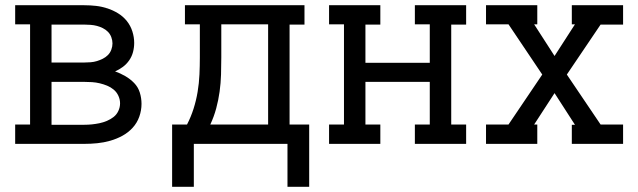

<svg xmlns="http://www.w3.org/2000/svg" viewBox="-20 -550 2440 734"><path d="M38 0V-74H95V-457H38V-530H302Q325 -530 347 -527.5Q369 -525 390.5 -518Q412 -511 431.5 -499Q451 -487 465 -469.5Q479 -452 486 -430Q493 -408 493 -386Q493 -368 488.5 -351Q484 -334 474 -319.5Q464 -305 450 -294.5Q436 -284 420 -277Q440 -270 459 -259Q478 -248 493 -232.5Q508 -217 514.5 -196Q521 -175 521 -153Q521 -128 512.5 -104Q504 -80 487 -61.5Q470 -43 448 -31Q426 -19 401.5 -12Q377 -5 352 -2.5Q327 0 302 0ZM302 -311Q314 -311 326.5 -312Q339 -313 350.5 -316.5Q362 -320 373 -325.5Q384 -331 392.5 -339.5Q401 -348 405.5 -360Q410 -372 410 -384Q410 -396 405.5 -408Q401 -420 392.5 -428.5Q384 -437 373 -442.5Q362 -448 350.5 -451Q339 -454 326.5 -455Q314 -456 302 -456H177V-311ZM177 -73H302Q317 -73 331.5 -74.5Q346 -76 360.5 -79Q375 -82 389 -88Q403 -94 414.5 -103Q426 -112 432.5 -126Q439 -140 439 -155Q439 -155 439 -155Q439 -155 439 -155Q439 -170 432.5 -184Q426 -198 414.5 -207.5Q403 -217 389.5 -222.5Q376 -228 361.5 -231.5Q347 -235 332 -236Q317 -237 302 -237H177Z M638 164V-74H695Q710 -103 720 -134.5Q730 -166 735.5 -199Q741 -232 742.5 -265Q744 -298 744 -331V-457H687V-530H1144V-456H1087V-74H1162V164H1079V0H721V164ZM1005 -74V-457H826V-331Q826 -298 825 -265Q824 -232 819.5 -199.5Q815 -167 806.5 -135.5Q798 -104 784 -74Z M1238 0V-74H1295V-457H1238V-530H1434V-456H1377V-310H1623V-457H1566V-530H1762V-456H1705V-74H1762V0H1566V-74H1623V-237H1377V-74H1434V0Z M1838 0V-74H1924L2053 -265L1924 -457H1838V-530H2034V-457H2022L2100 -336L2178 -457H2166V-530H2362V-456H2276L2147 -265L2276 -74H2362V0H2166V-73H2178L2100 -194L2022 -74H2034V0Z"/></svg>

Font: Iosevka Slab Extended
Style: Regular
Weight: 400
Width: 7
Monospace: yes
Designer: Belleve Invis
Foundry: Belleve Invis
Version: Version 11.1.1; ttfautohint (v1.8.3)